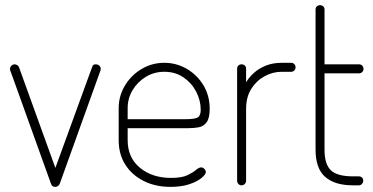

<svg xmlns="http://www.w3.org/2000/svg" viewBox="-20 -723 1457 749"><path d="M196 6Q189 6 185 3Q181 0 179 -6L23 -440Q22 -442 20.5 -446.5Q19 -451 19 -454Q19 -459 21.5 -463Q24 -467 28 -469.5Q32 -472 37 -472Q42 -472 47 -469Q52 -466 54 -461L196 -68L337 -455Q339 -461 341.5 -466.5Q344 -472 354 -472Q359 -472 363 -470Q367 -468 370 -464Q373 -460 373 -455Q373 -451 371.5 -446.5Q370 -442 369 -440L213 -6Q211 -1 206.5 2.5Q202 6 196 6Z M645 6Q586 6 540.5 -17Q495 -40 469 -80.5Q443 -121 443 -176V-301Q443 -349 467.5 -389.5Q492 -430 532.5 -454Q573 -478 621 -478Q668 -478 708.5 -454.5Q749 -431 773.5 -390.5Q798 -350 798 -298Q798 -262 786 -246Q774 -230 755.5 -226.5Q737 -223 715 -223H478V-176Q478 -108 526 -68.5Q574 -29 647 -29Q689 -29 711 -39.5Q733 -50 744.5 -60Q756 -70 765 -70Q770 -70 774 -67Q778 -64 780.5 -60Q783 -56 783 -52Q783 -43 766.5 -29Q750 -15 719 -4.5Q688 6 645 6ZM478 -258H703Q740 -258 751.5 -265Q763 -272 763 -295Q763 -331 745.5 -365Q728 -399 696 -421Q664 -443 621 -443Q581 -443 548.5 -423Q516 -403 497 -371Q478 -339 478 -301Z M922 0Q915 0 910 -5.5Q905 -11 905 -18V-455Q905 -463 910 -467.5Q915 -472 922 -472Q930 -472 935 -467.5Q940 -463 940 -455V-402Q952 -422 971 -439Q990 -456 1017 -467Q1044 -478 1079 -478H1116Q1123 -478 1128 -473Q1133 -468 1133 -460Q1133 -453 1128 -448Q1123 -443 1116 -443H1079Q1044 -443 1012 -425.5Q980 -408 960 -376Q940 -344 940 -298V-18Q940 -11 935 -5.5Q930 0 922 0Z M1357 0Q1286 0 1248.5 -33Q1211 -66 1211 -139V-686Q1211 -694 1216.5 -698.5Q1222 -703 1228 -703Q1235 -703 1240.5 -698.5Q1246 -694 1246 -686V-472H1381Q1388 -472 1393 -467Q1398 -462 1398 -454Q1398 -447 1393 -442Q1388 -437 1381 -437H1246V-139Q1246 -82 1271 -58.5Q1296 -35 1357 -35H1380Q1387 -35 1392 -30.5Q1397 -26 1397 -18Q1397 -11 1392 -5.5Q1387 0 1380 0Z"/></svg>

Font: Dosis ExtraLight
Style: Regular
Weight: 250
Designer: EdgarTolentino, PabloImpallari, IginoMarini
Foundry: EdgarTolentino, PabloImpallari, IginoMarini
Version: Version 3.001; ttfautohint (v1.8.2)